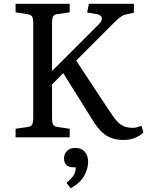

<svg xmlns="http://www.w3.org/2000/svg" viewBox="-20 -723 792 1011"><path d="M632 14Q604 14 581 8Q558 2 539 -10Q520 -22 503.5 -41Q487 -60 471 -85L313 -338L254 -278V-101Q254 -76 260.5 -66Q267 -56 286 -54L347 -45V0H62V-45L124 -54Q143 -56 149 -66.5Q155 -77 155 -105V-602Q155 -628 148.5 -637Q142 -646 122 -649L62 -658V-703H347V-658L284 -649Q267 -647 260.5 -638Q254 -629 254 -598V-349L503 -598Q514 -610 516 -620.5Q518 -631 510.5 -639Q503 -647 487 -649L439 -657L448 -703H685V-656L648 -648Q636 -646 626.5 -641Q617 -636 605.5 -626.5Q594 -617 577 -600L381 -404L558 -136Q580 -102 597.5 -83.5Q615 -65 634 -57.5Q653 -50 680 -50Q690 -50 700 -52.5Q710 -55 725 -60L735 -26Q717 -7 689.5 3.5Q662 14 632 14ZM352 268 330 240Q350 223 361 209.5Q372 196 375.5 183Q379 170 379 158H369Q340 158 328.5 144.5Q317 131 317 112Q317 95 324.5 82.5Q332 70 345 63Q358 56 377 56Q401 56 415.5 66.5Q430 77 437 93.5Q444 110 444 128Q444 153 434 180Q424 207 403.5 229.5Q383 252 352 268Z"/></svg>

Font: Literata 18pt
Style: Regular
Weight: 400
Designer: Latin by Veronika Burian and Jose Scaglione. Greek by Irene Vlachou. Cyrillic by Vera Evstafieva.
Foundry: TypeTogether
Version: Version 3.103;gftools[0.9.29]